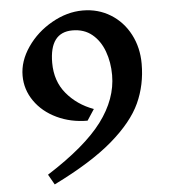

<svg xmlns="http://www.w3.org/2000/svg" viewBox="-57 -636 858 953"><g transform="rotate(-5 372.0 -160.0)"><path d="M659 -295Q659 -190 618 -100.5Q577 -11 471.5 80Q366 171 177 264L148 213Q340 91 424 -21Q508 -133 508 -252Q508 -316 488 -370.5Q468 -425 428.5 -457.5Q389 -490 331 -490Q217 -490 217 -338Q217 -247 269 -184.5Q321 -122 403 -92L367 -37Q284 -37 214.5 -70Q145 -103 105 -160.5Q65 -218 65 -287Q65 -360 112.5 -429Q160 -498 236 -541Q312 -584 390 -584Q467 -584 528.5 -546Q590 -508 624.5 -442Q659 -376 659 -295Z"/></g></svg>

Font: Inknut Antiqua SemiBold
Style: Regular
Weight: 600
Designer: Claus Eggers Sørensen
Foundry: Claus Eggers Sørensen
Version: Version 1.003; ttfautohint (v1.8.2) -l 8 -r 50 -G 200 -x 14 